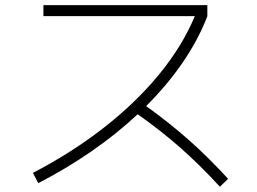

<svg xmlns="http://www.w3.org/2000/svg" viewBox="-20 -711 978 732"><path d="M722.7 -649.4H145.5V-691.4H770.5V-649.4Q736.8 -561 677.7 -474.4Q618.7 -387.7 537.1 -306.6Q625.5 -243.2 700.2 -177Q774.9 -110.8 849.6 -29.3L818.4 1Q742.7 -81.5 668.2 -147.2Q593.8 -212.9 504.9 -275.4Q344.7 -126 126 -12.7L105.5 -51.8Q256.3 -130.4 378.9 -226.6Q501.5 -322.8 588.9 -430.2Q676.3 -537.6 722.7 -649.4Z"/></svg>

Font: Pretendard ExtraLight
Style: Regular
Weight: 200
Designer: Base glyphs from Inter by Rasmus Andersson; Hangeul glyphs from Noto Sans CJK(Source Han Sans) by Jang Soo-young and Kan
Foundry: Kil Hyung-jin
Version: Version 1.309